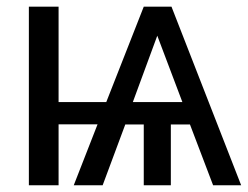

<svg xmlns="http://www.w3.org/2000/svg" viewBox="-20 -548 735 568"><path d="M65.4 0H153.3V-180.2H268.6L198.2 0H283.7L350.6 -179.7H405.3V0H485.4V-179.7H542L610.4 0H693.4L487.3 -528.3H405.3L294.4 -246.1H153.3V-528.3H65.4ZM519.5 -246.1H373L445.3 -442.4Z"/></svg>

Font: Arimo
Style: Regular
Weight: 400
Designer: Steve Matteson
Foundry: Monotype Imaging Inc.
Version: Version 1.32